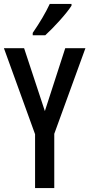

<svg xmlns="http://www.w3.org/2000/svg" viewBox="-20 -960 456 980"><path d="M345 -931V-940H234C213 -895 184 -846 147 -792V-780H211C253 -818 320 -891 345 -931ZM209 -393 103 -714H0L159 -275V0H257V-277L416 -714H313Z"/></svg>

Font: Noto Sans Gujarati ExtraCondensed Medium
Style: Regular
Weight: 500
Width: 2
Designer: Jelle Bosma - Monotype Design Team, Universal Thirst
Foundry: Monotype Imaging Inc.
Version: Version 2.106